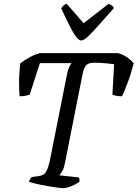

<svg xmlns="http://www.w3.org/2000/svg" viewBox="-20 -981 717 1001"><path d="M306 0Q299 0 282 -2.5Q265 -5 242.5 -8.5Q220 -12 197.5 -16.5Q175 -21 157 -25.5Q139 -30 131 -33Q134 -42 138.5 -48.5Q143 -55 145 -58L176 -62Q192 -64 203.5 -69Q215 -74 224.5 -94Q234 -114 243 -159L330 -597Q334 -616 340 -629.5Q346 -643 353 -652H188L135 -488Q129 -485 114.5 -482Q100 -479 82 -479Q80 -503 79.5 -548.5Q79 -594 86 -651Q105 -666 134 -682Q163 -698 188 -704H595Q622 -697 644.5 -681Q667 -665 677 -651Q662 -593 644.5 -547Q627 -501 616 -479Q597 -479 584 -482Q571 -485 566 -488L575 -646Q562 -648 543.5 -650Q525 -652 506.5 -653Q488 -654 471 -654Q438 -654 426.5 -637.5Q415 -621 410 -592L319 -133Q314 -106 305.5 -90Q297 -74 289 -67L391 -56Q393 -53 394 -47Q395 -41 394 -33Q376 -20 351 -10Q326 0 306 0ZM403 -770Q391 -770 375.5 -791Q360 -812 341 -850Q322 -888 299 -938Q305 -945 310.5 -951.5Q316 -958 328 -961L416 -860L546 -961Q558 -957 565 -951Q572 -945 573 -938Q529 -888 495.5 -850.5Q462 -813 439.5 -791.5Q417 -770 403 -770Z"/></svg>

Font: Texturina 12pt
Style: Italic
Weight: 400
Italic angle: -11°
Designer: Guillermo Torres Carreño
Foundry: Omnibus-Type
Version: Version 1.002